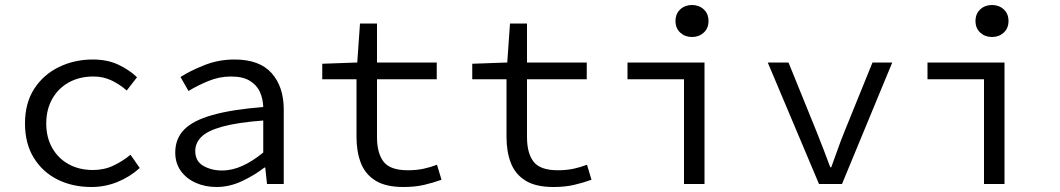

<svg xmlns="http://www.w3.org/2000/svg" viewBox="-20 -736 4240 768"><path d="M346 12Q270 12 210 -18Q150 -48 115 -105Q80 -162 80 -242Q80 -324 117 -381Q154 -438 216 -468Q278 -498 351 -498Q410 -498 454 -477Q498 -456 528 -427L487 -374Q457 -400 424.5 -415Q392 -430 354 -430Q298 -430 255.5 -406.5Q213 -383 189 -340.5Q165 -298 165 -242Q165 -187 188.5 -145Q212 -103 254 -79.5Q296 -56 352 -56Q397 -56 434.5 -74Q472 -92 502 -117L539 -64Q499 -28 449.5 -8Q400 12 346 12Z M846 12Q801 12 763.5 -4.5Q726 -21 703.5 -52Q681 -83 681 -126Q681 -181 716.5 -217.5Q752 -254 830 -276Q908 -298 1033 -308Q1032 -341 1019.5 -368.5Q1007 -396 979 -413Q951 -430 904 -430Q857 -430 812.5 -411.5Q768 -393 734 -372L702 -428Q739 -452 796.5 -475Q854 -498 918 -498Q1018 -498 1066.5 -443.5Q1115 -389 1115 -298V0H1048L1041 -66H1038Q998 -35 948 -11.5Q898 12 846 12ZM868 -54Q909 -54 950.5 -73Q992 -92 1033 -126V-254Q929 -246 869.5 -229.5Q810 -213 785.5 -188.5Q761 -164 761 -132Q761 -91 793.5 -72.5Q826 -54 868 -54Z M1594 12Q1523 12 1482 -13.5Q1441 -39 1423.5 -84Q1406 -129 1406 -189V-419H1269V-481L1409 -486L1420 -642H1488V-486H1727V-419H1488V-188Q1488 -123 1514.5 -89Q1541 -55 1611 -55Q1646 -55 1674 -61Q1702 -67 1728 -77L1746 -17Q1713 -5 1676.5 3.5Q1640 12 1594 12Z M2194 12Q2123 12 2082 -13.5Q2041 -39 2023.5 -84Q2006 -129 2006 -189V-419H1869V-481L2009 -486L2020 -642H2088V-486H2327V-419H2088V-188Q2088 -123 2114.5 -89Q2141 -55 2211 -55Q2246 -55 2274 -61Q2302 -67 2328 -77L2346 -17Q2313 -5 2276.5 3.5Q2240 12 2194 12Z M2716 0V-419H2490V-486H2798V0ZM2748 -588Q2720 -588 2701 -605.5Q2682 -623 2682 -652Q2682 -681 2701 -698.5Q2720 -716 2748 -716Q2776 -716 2795 -698.5Q2814 -681 2814 -652Q2814 -623 2795 -605.5Q2776 -588 2748 -588Z M3256 0 3051 -486H3134L3246 -210Q3261 -173 3274.5 -137.5Q3288 -102 3301 -67H3305Q3318 -102 3330.5 -137.5Q3343 -173 3358 -210L3470 -486H3549L3348 0Z M3916 0V-419H3690V-486H3998V0ZM3948 -588Q3920 -588 3901 -605.5Q3882 -623 3882 -652Q3882 -681 3901 -698.5Q3920 -716 3948 -716Q3976 -716 3995 -698.5Q4014 -681 4014 -652Q4014 -623 3995 -605.5Q3976 -588 3948 -588Z"/></svg>

Font: SauceCodePro NFM
Style: Regular
Weight: 400
Monospace: yes
Designer: Paul D. Hunt, Teo Tuominen
Foundry: Adobe
Version: Version 2.042;hotconv 1.1.0;makeotfexe 2.6.0;Nerd Fonts 3.3.